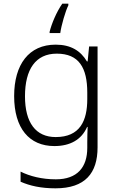

<svg xmlns="http://www.w3.org/2000/svg" viewBox="-20 -785 639 1045"><path d="M352 -756V-765H319C287 -719 261 -656 250 -612V-605H308C314 -648 336 -724 352 -756ZM283 -542C137 -542 57 -434 57 -262C57 -87 139 10 276 10C362 10 424 -25 454 -94H457C456 -69 455 -39 455 -11V20C455 125 401 191 284 191C208 191 142 174 92 149V204C142 226 202 240 282 240C444 240 511 157 511 17V-532H465L457 -451H453C419 -508 366 -542 283 -542ZM289 -493C410 -493 455 -416 455 -281V-246C455 -127 415 -39 283 -39C175 -39 116 -117 116 -261C116 -408 174 -493 289 -493Z"/></svg>

Font: Noto Sans Gurmukhi Light
Style: Regular
Weight: 300
Designer: Jelle Bosma - Monotype Design Team
Foundry: Monotype Imaging Inc.
Version: Version 2.004